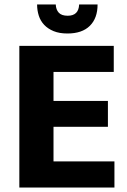

<svg xmlns="http://www.w3.org/2000/svg" viewBox="-20 -834 563 854"><path d="M66 -630H486V-514H218V-385H460V-270H218V-116H489V0H66ZM228 -814Q229 -791 241.5 -777.5Q254 -764 281 -764Q330 -764 332 -814H414Q414 -753 379.5 -719Q345 -685 280 -685Q244 -685 218.5 -695.5Q193 -706 176.5 -723.5Q160 -741 152.5 -764.5Q145 -788 145 -814Z"/></svg>

Font: Mukta Vaani ExtraBold
Style: Regular
Weight: 800
Designer: Noopur Datye, Girish Dalvi, Yashodeep Gholap, Pallavi Karambelkar
Foundry: Ek Type
Version: Version 2.538;PS 1.000;hotconv 16.6.51;makeotf.lib2.5.65220;